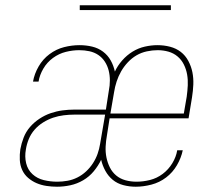

<svg xmlns="http://www.w3.org/2000/svg" viewBox="-20 -699 840 727"><path d="M494 8Q470 8 447 2Q424 -4 407 -18Q390 -32 379 -52Q368 -72 363 -94Q352 -71 335 -50.5Q318 -30 295 -16.5Q272 -3 246.5 2.5Q221 8 196 8Q176 8 156 5Q136 2 118.5 -5.5Q101 -13 86.5 -25.5Q72 -38 64 -55.5Q56 -73 55 -93.5Q54 -114 57 -134Q61 -156 69.5 -178Q78 -200 93.5 -218Q109 -236 129.5 -249.5Q150 -263 172 -270.5Q194 -278 216.5 -281Q239 -284 261 -284H381L392 -355Q396 -375 396 -394.5Q396 -414 391.5 -432Q387 -450 377 -465.5Q367 -481 352 -491Q337 -501 318.5 -505Q300 -509 280 -509Q255 -509 229 -502.5Q203 -496 180.5 -479.5Q158 -463 144 -439Q130 -415 126 -390H105Q110 -419 126 -447Q142 -475 167.5 -494Q193 -513 222.5 -520.5Q252 -528 281 -528Q306 -528 329 -522.5Q352 -517 370 -503.5Q388 -490 399 -470.5Q410 -451 415 -428Q425 -450 442.5 -470Q460 -490 482 -503.5Q504 -517 528.5 -522.5Q553 -528 576 -528Q601 -528 624 -522Q647 -516 664.5 -502.5Q682 -489 693 -468.5Q704 -448 708.5 -425.5Q713 -403 712 -379Q711 -355 707 -330L694 -251H395L385 -187Q381 -165 380 -144Q379 -123 383 -103Q387 -83 396 -65Q405 -47 420 -34.5Q435 -22 455 -16.5Q475 -11 497 -11Q522 -11 548 -17.5Q574 -24 596 -40.5Q618 -57 632.5 -81Q647 -105 651 -130H672Q666 -101 650 -73.5Q634 -46 609 -27Q584 -8 553.5 0Q523 8 494 8ZM398 -269H676L687 -333Q690 -355 691 -376Q692 -397 688.5 -417Q685 -437 676 -455Q667 -473 652 -485.5Q637 -498 617.5 -503.5Q598 -509 577 -509Q557 -509 536 -504.5Q515 -500 497 -489.5Q479 -479 464 -463Q449 -447 438.5 -428.5Q428 -410 421.5 -390Q415 -370 412 -350ZM197 -11Q216 -11 235.5 -14.5Q255 -18 273 -27Q291 -36 306 -50Q321 -64 332 -81Q343 -98 349.5 -116.5Q356 -135 359 -154L378 -265H261Q242 -265 221.5 -262.5Q201 -260 181.5 -253.5Q162 -247 143.5 -235.5Q125 -224 111 -208Q97 -192 89 -172.5Q81 -153 78 -133Q73 -106 79 -81Q85 -56 103 -39.5Q121 -23 146 -17Q171 -11 197 -11ZM627 -661H282V-679H627Z"/></svg>

Font: Iosevka Aile Thin Oblique
Style: Regular
Weight: 100
Italic angle: -9°
Designer: Belleve Invis
Foundry: Belleve Invis
Version: Version 31.1.0; ttfautohint (v1.8.4)